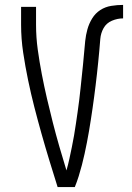

<svg xmlns="http://www.w3.org/2000/svg" viewBox="-20 -763 540 783"><path d="M285 0H215Q198 -54 181.5 -108Q165 -162 149.5 -217Q134 -272 120 -326.5Q106 -381 94.5 -436.5Q83 -492 74.5 -548.5Q66 -605 66 -662V-735H127V-662Q127 -611 134 -560.5Q141 -510 150.5 -460.5Q160 -411 171.5 -361.5Q183 -312 195.5 -263Q208 -214 222 -165.5Q236 -117 251 -68Q258 -92 263 -115.5Q268 -139 273 -163Q278 -187 282 -210.5Q286 -234 289.5 -258Q293 -282 296.5 -306Q300 -330 303 -354.5Q306 -379 308.5 -403Q311 -427 313.5 -451Q316 -475 318.5 -499Q321 -523 323 -547.5Q325 -572 327.5 -596Q330 -620 336.5 -643.5Q343 -667 356 -688Q369 -709 389 -722Q409 -735 433.5 -739Q458 -743 482 -743V-688Q459 -688 436.5 -678.5Q414 -669 402.5 -648.5Q391 -628 389 -604Q387 -580 385 -556.5Q383 -533 380.5 -509.5Q378 -486 375.5 -462.5Q373 -439 370 -415.5Q367 -392 364 -368.5Q361 -345 357.5 -321.5Q354 -298 350.5 -275Q347 -252 343 -228.5Q339 -205 334.5 -182Q330 -159 325 -136Q320 -113 314 -90Q308 -67 301 -44.5Q294 -22 285 0Z"/></svg>

Font: Iosevka Term Curly Light
Style: Regular
Weight: 300
Designer: Belleve Invis
Foundry: Belleve Invis
Version: Version 32.3.0